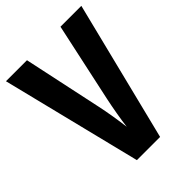

<svg xmlns="http://www.w3.org/2000/svg" viewBox="-206 -819 924 924"><g transform="rotate(-45 256.5 -357.0)"><path d="M513 -714H371L284 -311C274 -265 261 -191 256 -148C251 -191 239 -266 229 -311L143 -714H0L177 0H335Z"/></g></svg>

Font: Noto Sans Ethiopic ExtraCondensed
Style: Bold
Weight: 700
Width: 2
Designer: Monotype Design Team
Foundry: Monotype Imaging Inc.
Version: Version 2.102